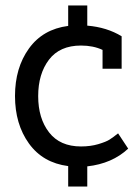

<svg xmlns="http://www.w3.org/2000/svg" viewBox="-20 -602 505 704"><path d="M300 -508Q372 -502 426 -469V-350H356V-419Q322 -435 277 -435Q199 -435 159.5 -383Q120 -331 120 -249.5Q120 -168 160 -116.5Q200 -65 277 -65Q312 -65 340.5 -73.5Q369 -82 381.5 -90Q394 -98 413 -113L450 -57Q391 -2 300 8V82H230V7Q137 -5 86 -76Q35 -147 35 -250Q35 -353 86 -424Q137 -495 230 -507V-582H300Z"/></svg>

Font: Cherry Swash
Style: Regular
Weight: 400
Designer: Kasatkina Nataliya
Foundry: Nataliya Kasatkina
Version: Version 1.001